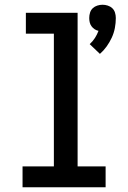

<svg xmlns="http://www.w3.org/2000/svg" viewBox="-20 -789 540 809"><path d="M401 -562 358 -603Q371 -615 380 -629Q389 -643 395 -659Q386 -661 378.5 -666Q371 -671 365.5 -678.5Q360 -686 358 -695Q356 -704 356 -713Q356 -725 359.5 -736Q363 -747 371 -754.5Q379 -762 390 -765.5Q401 -769 412 -769Q423 -769 434 -765.5Q445 -762 453 -754.5Q461 -747 464.5 -736Q468 -725 468 -713Q468 -692 464 -671Q460 -650 451 -630.5Q442 -611 429.5 -593.5Q417 -576 401 -562ZM75 0V-88H207V-647H89V-735H307V-88H425V0Z"/></svg>

Font: Zed Mono Semibold
Style: Regular
Weight: 600
Monospace: yes
Designer: Belleve Invis
Foundry: Belleve Invis
Version: Version 1.0.0; ttfautohint (v1.8.4)